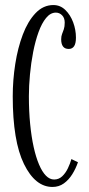

<svg xmlns="http://www.w3.org/2000/svg" viewBox="-20 -731 352 761"><path d="M188 10Q119.5 10 75 -81Q30.5 -172 30.5 -349Q30.5 -413.5 40.5 -477.5Q50.5 -541.5 70.5 -594.2Q90.5 -647 121 -679Q151.5 -711 191.5 -711Q219 -711 239 -691.5Q259 -672 270 -642.5Q281 -613 281 -582Q281 -559 273.8 -548Q266.5 -537 252.5 -537Q237 -537 229.8 -546.8Q222.5 -556.5 222.5 -575Q222.5 -587.5 226 -596.2Q229.5 -605 233 -615.2Q236.5 -625.5 236.5 -641.5Q236.5 -660 226 -670.5Q215.5 -681 201.5 -681Q180 -681 162.8 -660Q145.5 -639 132.8 -603.8Q120 -568.5 111.5 -525Q103 -481.5 98.8 -436Q94.5 -390.5 94.5 -350Q94.5 -290.5 99.5 -239.5Q104.5 -188.5 113.5 -148Q122.5 -107.5 134.8 -78.8Q147 -50 162 -34.8Q177 -19.5 194.5 -19.5Q213 -19.5 226.5 -32.2Q240 -45 249 -63.8Q258 -82.5 263 -100.5L289 -88Q280.5 -63 266.5 -40.5Q252.5 -18 233 -4Q213.5 10 188 10Z"/></svg>

Font: Imbue 24pt Light
Style: Regular
Weight: 300
Designer: Tyler Finck
Foundry: Etcetera Type Company
Version: Version 1.102